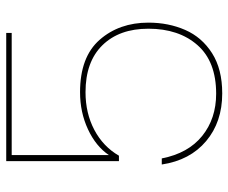

<svg xmlns="http://www.w3.org/2000/svg" viewBox="-80 -664 751 632"><g transform="rotate(-90 296.0 -348.5)"><path d="M503 -686H101V-366Q130 -409 186 -435Q242 -461 308 -461Q424 -461 480.5 -396.5Q537 -332 537 -236Q537 -170 513 -115Q489 -60 436.5 -26.5Q384 7 304 7Q210 7 147 -46Q84 -99 70 -192H90Q107 -105 164 -59Q221 -13 303 -13Q409 -13 463 -74.5Q517 -136 517 -236Q517 -332 462.5 -387.5Q408 -443 308 -443Q239 -443 184 -414Q129 -385 99 -333H81V-704H503Z"/></g></svg>

Font: Fz Poppins Thin
Style: Regular
Weight: 100
Designer: Ninad Kale (Devanagari), Jonny Pinhorn (Latin)
Foundry: Indian Type Foundry
Version: Vit hóa bi Vntype.Com & FontZin.Com